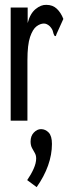

<svg xmlns="http://www.w3.org/2000/svg" viewBox="-20 -496 290 791"><path d="M24 -465H94V-401Q104 -440 126.5 -458.5Q149 -477 171 -476Q197 -476 214 -460Q231 -444 241 -418L213 -356L210 -347L204 -349Q200 -357 198 -366.5Q196 -376 185 -388Q173 -399 161 -399Q146 -399 130.5 -387.5Q115 -376 104 -344Q93 -312 93 -248V1H24ZM131 275 92 246Q108 223 118.5 199.5Q129 176 129 157Q129 144 123.5 134.5Q118 125 112 114Q106 103 106 87Q106 64 119.5 50Q133 36 149 36Q167 36 180.5 50Q194 64 194 97Q194 141 178 186Q162 231 131 275Z"/></svg>

Font: Inconsolata UltraCondensed Bold
Style: Regular
Weight: 700
Width: 1
Monospace: yes
Designer: Raph Levien, Cyreal, Brenton Simpson
Foundry: Raph Levien, Cyreal, Google
Version: Version 3.001; ttfautohint (v1.8.2.53-6de2)